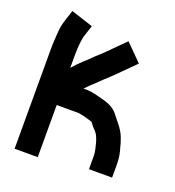

<svg xmlns="http://www.w3.org/2000/svg" viewBox="-135 -825 876 959"><g transform="rotate(20 303.5 -345.5)"><path d="M181 -610C181 -611.3 181.3 -613 182 -615L203 -680L86 -718L65 -653C58.6 -631.7 55.6 -613.9 54 -587C52.3 -559.2 50 -536 50 -504V27H173V-250H290C292.7 -249.3 298 -248.3 306 -247C325.8 -243.4 344.6 -236.4 362 -232C364.4 -232 365.9 -230.2 367 -228C375.8 -215.4 386.9 -203.1 398 -192C400.7 -188 403.3 -184.3 406 -181L411 -171C416 -159.7 418 -154.5 421 -144C425.8 -122.5 434 -101.4 434 -74V-4H557V-74C557 -107.4 551.3 -137.2 543 -162L539 -178L533 -196C519.8 -240 492.2 -268.5 467 -300C447.5 -329.3 418.7 -345.3 380 -355C352.8 -361.8 320.2 -373 286 -373H271C281.9 -385.5 297.2 -400.3 308 -410C324.7 -424.3 338.1 -439.6 352 -452L376 -474C384 -481.3 392 -489 400 -497L488 -585L401 -672L314 -585C298.9 -569.9 284.9 -557.6 269 -543C254.9 -530.1 242.2 -515.2 227 -503C210.2 -487.5 188.9 -466.5 173 -448V-504C173 -543 174.8 -578.9 181 -610Z"/></g></svg>

Font: Tape
Style: Regular
Weight: 500
Foundry: Cannot Into Space Fonts
Version: Version 0.97